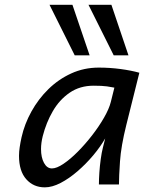

<svg xmlns="http://www.w3.org/2000/svg" viewBox="-20 -786 614 818"><path d="M486.8 0H401.4Q401.4 -22 403.3 -50.8Q405.3 -79.6 409.2 -108.2Q413.1 -136.7 418.5 -157.7L428.2 -196.3Q407.7 -160.6 377 -124Q346.2 -87.4 310.3 -56.4Q274.4 -25.4 238.3 -6.6Q202.1 12.2 170.9 12.2Q122.6 12.2 91.8 -22.5Q61 -57.1 61 -122.1Q61 -139.6 64 -159.4Q66.9 -179.2 71.8 -201.2Q84.5 -257.8 113.8 -310.8Q143.1 -363.8 186 -406Q229 -448.2 283.4 -473.1Q337.9 -498 400.9 -498Q448.2 -498 493.7 -491.9Q539.1 -485.8 573.7 -476.1L518.1 -253.4Q495.6 -163.1 491.2 -98.1Q486.8 -33.2 486.8 0ZM452.1 -351.6 467.3 -412.6Q456.1 -415 435.8 -418Q415.5 -420.9 378.9 -420.9Q320.3 -420.9 276.9 -391.1Q233.4 -361.3 205.1 -312.5Q176.8 -263.7 162.1 -206.1Q154.8 -176.8 154.8 -150.9Q154.8 -115.2 167.5 -91.8Q180.2 -68.4 201.2 -68.4Q221.2 -68.4 250.2 -87.9Q279.3 -107.4 311.3 -139.6Q343.3 -171.9 372.6 -209.7Q401.9 -247.6 423.3 -284.9Q444.8 -322.3 452.1 -351.6ZM190.9 -765.6H288.6L361.8 -550.3H298.3ZM356.9 -765.6H454.6L527.3 -550.3H464.4Z"/></svg>

Font: Andika
Style: Italic
Weight: 400
Italic angle: -14°
Designer: Victor Gaultney, Annie Olsen, Julie Remington, Don Collingsworth, Eric Hays, Becca Hirsbrunner
Foundry: SIL International
Version: Version 6.101